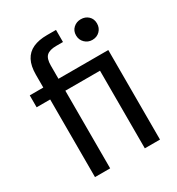

<svg xmlns="http://www.w3.org/2000/svg" viewBox="-169 -813 850 921"><g transform="rotate(-30 255.5 -352.5)"><path d="M88 0V-430H13V-496H88V-567Q88 -615 104 -645.5Q120 -676 151.5 -690.5Q183 -705 229 -705H279V-638H242Q205 -638 188.5 -623Q172 -608 172 -570V-496H448V0H364V-430H172V0ZM407 -576Q383 -576 366 -592.5Q349 -609 349 -634Q349 -659 366 -674.5Q383 -690 407 -690Q432 -690 448.5 -674.5Q465 -659 465 -634Q465 -609 448.5 -592.5Q432 -576 407 -576Z"/></g></svg>

Font: DM Sans 36pt
Style: Regular
Weight: 400
Designer: Colophon Foundry, Jonny Pinhorn
Foundry: Colophon Foundry
Version: Version 4.004;gftools[0.9.30]